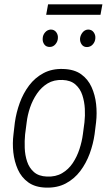

<svg xmlns="http://www.w3.org/2000/svg" viewBox="-20 -858 516 889"><path d="M42.5 -236.8 48.8 -291Q55.2 -336.9 71.3 -381.3Q87.4 -425.8 114.7 -462.2Q142.1 -498.5 181.6 -519.5Q221.2 -540.5 272.9 -538.6Q323.7 -537.1 355.5 -514.4Q387.2 -491.7 403.8 -455.1Q420.4 -418.5 425 -376Q429.7 -333.5 424.8 -291.5L418 -236.8Q411.6 -191.4 395.3 -146.7Q378.9 -102.1 351.6 -65.9Q324.2 -29.8 284.9 -8.8Q245.6 12.2 192.9 10.7Q142.6 9.3 110.8 -13.7Q79.1 -36.6 62.7 -73.2Q46.4 -109.9 41.7 -152.3Q37.1 -194.8 42.5 -236.8ZM103.5 -291.5 96.2 -235.4Q93.3 -206.5 94.5 -173.1Q95.7 -139.6 105.5 -110.1Q115.2 -80.6 137.2 -61.3Q159.2 -42 196.8 -40.5Q237.8 -38.6 267.6 -56.2Q297.4 -73.7 316.9 -103Q336.4 -132.3 347.9 -167.5Q359.4 -202.6 363.8 -236.8L371.1 -292Q374.5 -321.3 372.8 -354.2Q371.1 -387.2 361.3 -417.2Q351.6 -447.3 329.3 -466.8Q307.1 -486.3 269.5 -487.8Q229.5 -489.3 200.4 -471.7Q171.4 -454.1 151.1 -424.3Q130.9 -394.5 119.1 -359.9Q107.4 -325.2 103.5 -291.5ZM177.7 -680.2Q178.2 -695.8 188.7 -708Q199.2 -720.2 214.8 -721.2Q231.4 -721.2 240.5 -708.7Q249.5 -696.3 248 -680.7Q247.1 -665.5 236.8 -653.3Q226.6 -641.1 211.4 -640.6Q193.8 -640.1 185.1 -652.3Q176.3 -664.6 177.7 -680.2ZM350.6 -679.7Q352.1 -694.8 362.1 -707.5Q372.1 -720.2 387.7 -721.2Q404.8 -721.2 413.8 -708.5Q422.9 -695.8 421.4 -680.2Q420.4 -664.6 409.9 -652.6Q399.4 -640.6 383.3 -640.1Q367.2 -639.6 358.4 -651.9Q349.6 -664.1 350.6 -679.7ZM454.1 -837.9 445.3 -789.6H193.8L202.6 -837.9Z"/></svg>

Font: Roboto Condensed Light
Style: Italic
Weight: 300
Italic angle: -12°
Designer: Christian Robertson
Foundry: Google
Version: Version 3.0; 2020